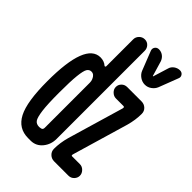

<svg xmlns="http://www.w3.org/2000/svg" viewBox="-229 -857 957 957"><g transform="rotate(45 250.0 -378.0)"><path d="M455.1 -764.6Q468.8 -764.6 476.1 -753.9Q483.4 -743.2 477.5 -730.5L438.5 -628.9Q431.6 -612.3 416 -601.1Q400.4 -589.8 381.3 -589.8Q362.3 -589.8 346.2 -601.1Q330.1 -612.3 323.2 -628.9L283.2 -730.5Q278.3 -743.2 285.6 -753.9Q293 -764.6 306.6 -764.6Q323.2 -764.6 336.4 -754.9Q349.6 -745.1 355.5 -728.5L378.9 -649.4Q378.9 -648.4 380.9 -648.4Q381.8 -648.4 381.8 -649.4L406.2 -728.5Q410.2 -744.1 424.3 -754.4Q438.5 -764.6 455.1 -764.6ZM460.9 -387.7 375 -95.7Q373 -89.8 373 -85.9Q373 -81.1 377.9 -81.1H432.6Q449.2 -81.1 461.4 -68.4Q473.6 -55.7 473.6 -40Q473.6 -24.4 461.9 -12.2Q450.2 0 432.6 0H332Q313.5 0 300.3 -12.7Q287.1 -25.4 287.1 -43.9Q287.1 -85.9 299.8 -131.8L385.7 -423.8Q387.7 -429.7 387.7 -433.6Q387.7 -438.5 382.8 -439.5H328.1Q312.5 -439.5 299.8 -451.7Q287.1 -463.9 287.1 -480Q287.1 -496.1 298.8 -507.8Q310.5 -519.5 328.1 -519.5H428.7Q447.3 -519.5 460.4 -507.3Q473.6 -495.1 473.6 -475.6Q473.6 -433.6 460.9 -387.7ZM147.5 -448.2Q132.8 -448.2 124.5 -435.1Q116.2 -421.9 111.8 -380.4Q107.4 -338.9 107.4 -259.8Q107.4 -178.7 112.8 -137.2Q118.2 -95.7 127.9 -82Q137.7 -68.4 158.2 -68.4Q163.1 -68.4 170.9 -70.3Q180.7 -73.2 180.7 -85V-403.3Q180.7 -415 176.8 -423.8Q167 -448.2 147.5 -448.2ZM158.2 9.8Q89.8 9.8 57.6 -52.2Q25.4 -114.3 25.4 -259.8Q25.4 -529.3 128.9 -530.3Q155.3 -530.3 172.9 -514.6Q174.8 -512.7 177.7 -514.2Q180.7 -515.6 180.7 -518.6V-709Q180.7 -725.6 192.9 -737.8Q205.1 -750 222.2 -750Q239.3 -750 250.5 -737.8Q261.7 -725.6 261.7 -709V-87.9Q261.7 -48.8 238.3 -20Q214.8 8.8 178.7 9.8Z"/></g></svg>

Font: Rounded-X Mgen+ 1mn medium
Style: Regular
Weight: 500
Designer: [Source Han Sans]
Ryoko NISHIZUKA  (kana & ideographs); Paul D. Hunt (Latin, Greek & Cyrillic); Wenlong ZHANG  (bopomofo
Version: Version 1.059.20150602